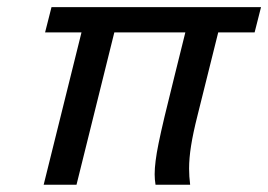

<svg xmlns="http://www.w3.org/2000/svg" viewBox="-20 -508 738 528"><path d="M580.1 -418.9 523.4 -191.4Q510.7 -141.1 505.4 -106.9Q500 -72.8 500 -44.4Q500 -22.9 502.9 0H407.7Q405.3 -14.6 405.3 -28.8Q405.3 -61 416 -113.3Q427.2 -168.9 460 -299.3L489.7 -418.9H294.4L190.4 0H100.1L204.1 -418.9H104L121.6 -488.3H697.8L680.2 -418.9Z"/></svg>

Font: Lesson One
Style: Italic
Weight: 400
Italic angle: -14°
Designer: But Ko, Victor Gaultney, Annie Olsen, Julie Remington, Don Collingsworth, Eric Hays, Becca Hirsbrunner
Version: Version 1.100